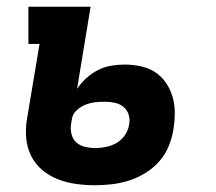

<svg xmlns="http://www.w3.org/2000/svg" viewBox="-20 -540 640 568"><path d="M261 8Q232 8 204 4Q176 0 150.5 -10Q125 -20 104.5 -37.5Q84 -55 72 -79Q60 -103 57.5 -131.5Q55 -160 60 -189L97 -410H64V-520H248L208 -277Q220 -295 235.5 -309Q251 -323 269.5 -332.5Q288 -342 308 -345.5Q328 -349 348 -349Q372 -349 396 -344Q420 -339 439 -326.5Q458 -314 471 -295Q484 -276 490.5 -253.5Q497 -231 497 -206.5Q497 -182 493 -157Q489 -132 479 -107.5Q469 -83 451.5 -63Q434 -43 410.5 -28.5Q387 -14 362 -6Q337 2 311.5 5Q286 8 261 8ZM262 -102Q278 -102 294.5 -105.5Q311 -109 325.5 -117.5Q340 -126 350 -141Q360 -156 362 -172Q365 -187 360.5 -201Q356 -215 345 -224Q334 -233 319.5 -236Q305 -239 290 -239Q276 -239 262 -237.5Q248 -236 233.5 -230.5Q219 -225 207 -214Q195 -203 193 -189L190 -171Q188 -156 192 -141.5Q196 -127 206.5 -118Q217 -109 232 -105.5Q247 -102 262 -102Z"/></svg>

Font: Iosevka HT Extrabold Extended
Style: Italic
Weight: 800
Width: 7
Italic angle: -9°
Monospace: yes
Designer: Belleve Invis
Foundry: Belleve Invis
Version: Version 32.3.0; ttfautohint (v1.8.4)